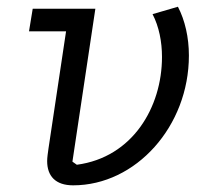

<svg xmlns="http://www.w3.org/2000/svg" viewBox="-20 -542 640 570"><path d="M77.1 -516 66.1 -448.9H176.1L123.9 -100.9C122.2 -89.1 120 -73.9 120 -63.9C120 -19.2 144.9 8.2 197.1 8.2C383.2 8.2 540.8 -166.9 540.8 -377.1C540.8 -431.1 529.1 -481.9 508.2 -522L432.9 -500C452.1 -463.1 460.9 -418 460.9 -372.9C460.9 -224.1 373.9 -74.9 208.1 -52.9L195 -62.1L263.1 -516Z"/></svg>

Font: Margiela Mono Italic Italic
Style: Regular
Weight: 400
Designer: Mike Abbink, Paul van der Laan, Pieter van Rosmalen
Foundry: Bold Monday
Version: Version 2.003 2021